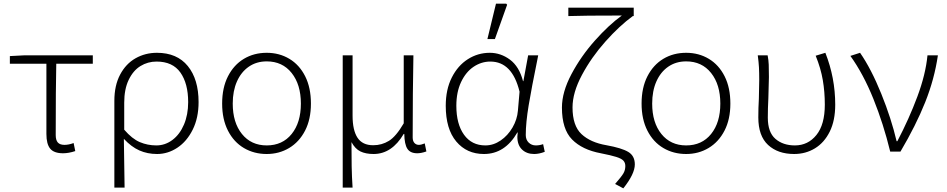

<svg xmlns="http://www.w3.org/2000/svg" viewBox="-20 -830 5185 1051"><path d="M234 -97V-481H34V-523L111 -527H488V-481H288Q285 -348 285 -91Q285 -63 296.5 -50Q308 -37 333 -37Q356 -37 383 -47L392 -3Q356 9 325 9Q276 9 255 -16Q234 -41 234 -97Z M839 -541Q949 -541 1008 -468.5Q1067 -396 1067 -271Q1067 -185 1035 -120.5Q1003 -56 951 -21.5Q899 13 840 13Q787 13 743 -6.5Q699 -26 658 -70L662 197H606V-278Q606 -362 637.5 -421.5Q669 -481 722 -511Q775 -541 839 -541ZM1010 -271Q1010 -373 967.5 -433Q925 -493 837 -493Q789 -493 749 -468.5Q709 -444 684.5 -393Q660 -342 660 -268V-120Q703 -70 745.5 -52Q788 -34 836 -34Q884 -34 924 -64Q964 -94 987 -148Q1010 -202 1010 -271Z M1196 -263Q1196 -350 1228 -412.5Q1260 -475 1315 -508Q1370 -541 1440 -541Q1509 -541 1564 -508Q1619 -475 1650.5 -412.5Q1682 -350 1682 -263Q1682 -177 1650 -115Q1618 -53 1563 -20Q1508 13 1440 13Q1371 13 1315.5 -19.5Q1260 -52 1228 -114.5Q1196 -177 1196 -263ZM1627 -263Q1627 -367 1576.5 -430.5Q1526 -494 1440 -494Q1384 -494 1342 -465Q1300 -436 1277 -384Q1254 -332 1254 -263Q1254 -159 1304.5 -96.5Q1355 -34 1440 -34Q1526 -34 1576.5 -96.5Q1627 -159 1627 -263Z M1856 -527H1910V-197Q1910 -117 1937 -76Q1964 -35 2023 -35Q2070 -35 2109 -59Q2148 -83 2190 -155V-527H2243Q2239 -326 2239 -78Q2239 -58 2248.5 -47.5Q2258 -37 2273 -37Q2285 -37 2305 -45L2314 -1Q2286 9 2264 9Q2226 9 2210 -15.5Q2194 -40 2193 -97H2190Q2125 13 2025 13Q1982 13 1953 -1Q1924 -15 1904 -52Q1904 24 1905 80Q1906 136 1910 197H1856Z M2420 -251Q2420 -340 2453 -405.5Q2486 -471 2541 -506Q2596 -541 2661 -541Q2721 -541 2771.5 -503.5Q2822 -466 2843 -386H2845L2871 -527H2926L2922 -506Q2890 -350 2874 -254Q2858 -158 2858 -91Q2858 -65 2874 -49.5Q2890 -34 2913 -34Q2934 -34 2953 -41L2962 1Q2931 13 2904 13Q2863 13 2837.5 -11.5Q2812 -36 2812 -81Q2812 -89 2814 -105H2812Q2744 13 2629 13Q2535 13 2477.5 -55.5Q2420 -124 2420 -251ZM2815 -224 2824 -328Q2784 -493 2664 -493Q2615 -493 2572.5 -464.5Q2530 -436 2504 -381Q2478 -326 2478 -251Q2478 -151 2520 -92.5Q2562 -34 2637 -34Q2681 -34 2720.5 -61Q2760 -88 2785.5 -132Q2811 -176 2815 -224ZM2695 -810H2751L2756 -804L2689 -616H2648Z M3403 79Q3403 61 3392.5 49.5Q3382 38 3353.5 29Q3325 20 3269 9Q3167 -10 3111.5 -66.5Q3056 -123 3056 -241Q3056 -326 3108 -424Q3160 -522 3236.5 -608Q3313 -694 3384 -745Q3169 -745 3091 -742V-788H3449V-742H3444Q3371 -689 3294 -602.5Q3217 -516 3165.5 -419.5Q3114 -323 3114 -242Q3114 -142 3163 -96Q3212 -50 3300 -35Q3383 -20 3419 1.5Q3455 23 3455 70Q3455 122 3392 201L3347 177Q3382 137 3392.5 119Q3403 101 3403 79Z M3492 -263Q3492 -350 3524 -412.5Q3556 -475 3611 -508Q3666 -541 3736 -541Q3805 -541 3860 -508Q3915 -475 3946.5 -412.5Q3978 -350 3978 -263Q3978 -177 3946 -115Q3914 -53 3859 -20Q3804 13 3736 13Q3667 13 3611.5 -19.5Q3556 -52 3524 -114.5Q3492 -177 3492 -263ZM3923 -263Q3923 -367 3872.5 -430.5Q3822 -494 3736 -494Q3680 -494 3638 -465Q3596 -436 3573 -384Q3550 -332 3550 -263Q3550 -159 3600.5 -96.5Q3651 -34 3736 -34Q3822 -34 3872.5 -96.5Q3923 -159 3923 -263Z M4131 -187Q4131 -239 4134 -290Q4136 -358 4136 -392Q4136 -433 4134.5 -461.5Q4133 -490 4128 -527H4182Q4187 -501 4188 -476Q4189 -451 4189 -408L4186 -294Q4183 -236 4183 -186Q4183 -106 4224.5 -70Q4266 -34 4331 -34Q4403 -34 4449 -91Q4495 -148 4495 -257Q4495 -327 4484 -391.5Q4473 -456 4445 -525L4498 -541Q4552 -404 4552 -257Q4552 -170 4522 -109.5Q4492 -49 4441 -18Q4390 13 4327 13Q4238 13 4184.5 -36.5Q4131 -86 4131 -187Z M4635 -524 4688 -541Q4749 -453 4804 -317Q4859 -181 4888 -57H4892Q4956 -179 5001.5 -301Q5047 -423 5057 -527H5114Q5095 -397 5044.5 -270.5Q4994 -144 4909 0H4853Q4816 -152 4761 -288.5Q4706 -425 4635 -524Z"/></svg>

Font: Nebula Sans Light
Style: Regular
Weight: 300
Designer: Paul D. Hunt for Adobe (as Source Sans)
Foundry: Nebula Entertainment & Broadcasting LLC
Version: Version 1.010